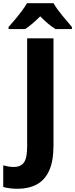

<svg xmlns="http://www.w3.org/2000/svg" viewBox="-90 -951 465 1188"><path d="M19 217Q-8 217 -30 214Q-52 211 -70 206V72Q-55 76 -39 79Q-23 82 -5 82Q38 82 58 54.5Q78 27 78 -45V-714H241V-52Q241 47 213.5 106Q186 165 136 191Q86 217 19 217ZM241 -931Q261 -897 294.5 -856Q328 -815 355 -784V-771H253Q230 -786 206.5 -805.5Q183 -825 159 -850Q134 -825 111 -805.5Q88 -786 66 -771H-37V-784Q-20 -803 2 -829Q24 -855 44.5 -882.5Q65 -910 77 -931Z"/></svg>

Font: Noto Sans SemiCondensed ExtraBold
Style: Regular
Weight: 800
Width: 4
Designer: Monotype Design Team
Foundry: Monotype Imaging Inc.
Version: Version 2.013; ttfautohint (v1.8.4.7-5d5b)